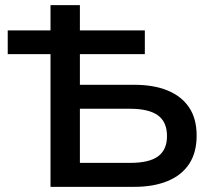

<svg xmlns="http://www.w3.org/2000/svg" viewBox="-20 -725 843 745"><path d="M176 0V-515H10V-607H176V-705H290V-607H542V-515H290V-396H501Q576 -396 630 -374Q684 -352 713.5 -308.5Q743 -265 743 -199Q743 -133 714 -89Q685 -45 630.5 -22.5Q576 0 501 0ZM290 -93H485Q559 -93 593.5 -118.5Q628 -144 628 -197Q628 -252 592.5 -277.5Q557 -303 485 -303H290Z"/></svg>

Font: Nunito Sans 6pt SemiBold
Style: Regular
Weight: 600
Version: Version 3.101;gftools[0.9.27]